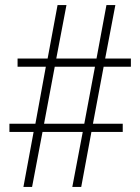

<svg xmlns="http://www.w3.org/2000/svg" viewBox="-20 -734 551 754"><path d="M72 0H106L147 -216H305L264 0H299L339 -216H462V-248H345L387 -472H494V-504H393L433 -714H398L359 -504H201L241 -714H206L167 -504H49V-472H160L119 -248H17V-216H112ZM153 -248 195 -472H353L311 -248Z"/></svg>

Font: Noto Serif Myanmar SemiCondensed ExtraLight
Style: Regular
Weight: 200
Width: 4
Designer: Ben Mitchell and the Monotype Design Team
Foundry: Monotype Imaging Inc.
Version: Version 2.106